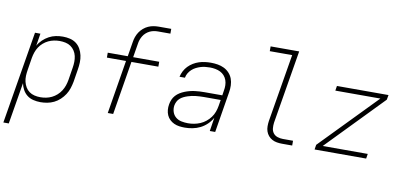

<svg xmlns="http://www.w3.org/2000/svg" viewBox="-83 -1011 3166 1503"><g transform="rotate(10 1500.0 -260.0)"><path d="M3 215 125 -520H168L152 -421Q166 -447 188 -468Q210 -489 236 -503Q262 -517 290 -522.5Q318 -528 346 -528Q375 -528 402.5 -521.5Q430 -515 451.5 -499Q473 -483 486.5 -459Q500 -435 506 -408Q512 -381 511 -352Q510 -323 505 -294L489 -194Q484 -168 475.5 -141.5Q467 -115 451.5 -91Q436 -67 414.5 -47Q393 -27 367.5 -14.5Q342 -2 314.5 3Q287 8 261 8Q231 8 203 1Q175 -6 154 -22.5Q133 -39 119.5 -63.5Q106 -88 101 -115L46 215ZM253 -30Q276 -30 299 -34.5Q322 -39 343.5 -49.5Q365 -60 383.5 -76.5Q402 -93 415 -113.5Q428 -134 435.5 -156Q443 -178 447 -201L463 -301Q467 -325 467.5 -348.5Q468 -372 463 -394.5Q458 -417 445.5 -436Q433 -455 415 -467.5Q397 -480 374 -485Q351 -490 327 -490Q305 -490 282 -485.5Q259 -481 238 -471Q217 -461 198.5 -445Q180 -429 167 -409Q154 -389 146.5 -367Q139 -345 135 -323L119 -223Q115 -199 114 -175Q113 -151 118.5 -128.5Q124 -106 135.5 -86.5Q147 -67 165 -54Q183 -41 206 -35.5Q229 -30 253 -30Z M795 0 865 -426H713V-465H872L891 -580Q894 -601 901 -621.5Q908 -642 920.5 -661Q933 -680 950.5 -695Q968 -710 988 -719Q1008 -728 1029 -731.5Q1050 -735 1071 -735H1170V-697H1071Q1055 -697 1038.5 -694Q1022 -691 1006.5 -683.5Q991 -676 977.5 -664Q964 -652 955 -637Q946 -622 940.5 -606Q935 -590 933 -574L915 -465H1122V-426H908L838 0Z M1408 8Q1386 8 1364 5Q1342 2 1322.5 -7Q1303 -16 1288 -30.5Q1273 -45 1264.5 -64Q1256 -83 1254 -105.5Q1252 -128 1256 -150Q1259 -169 1267 -188Q1275 -207 1289 -222.5Q1303 -238 1321 -249Q1339 -260 1358 -267.5Q1377 -275 1396.5 -280Q1416 -285 1435.5 -287.5Q1455 -290 1474 -291Q1493 -292 1513 -292H1654L1660 -331Q1664 -352 1663.5 -373.5Q1663 -395 1656 -414.5Q1649 -434 1635.5 -449Q1622 -464 1604 -473Q1586 -482 1564.5 -486Q1543 -490 1522 -490Q1503 -490 1484.5 -488Q1466 -486 1448 -480.5Q1430 -475 1412 -466Q1394 -457 1379.5 -443.5Q1365 -430 1355 -413Q1345 -396 1342 -377H1299Q1304 -400 1315.5 -422.5Q1327 -445 1344.5 -463Q1362 -481 1383.5 -494Q1405 -507 1428 -514.5Q1451 -522 1475 -525Q1499 -528 1522 -528Q1550 -528 1577 -523.5Q1604 -519 1627.5 -507.5Q1651 -496 1669 -476.5Q1687 -457 1696 -432.5Q1705 -408 1706 -380Q1707 -352 1702 -324L1649 0H1606L1623 -108Q1607 -79 1583 -56Q1559 -33 1530 -18.5Q1501 -4 1469.5 2Q1438 8 1408 8ZM1427 -30Q1451 -30 1475.5 -34.5Q1500 -39 1523.5 -49Q1547 -59 1567.5 -75.5Q1588 -92 1603.5 -113Q1619 -134 1627.5 -157.5Q1636 -181 1640 -205L1648 -254H1513Q1497 -254 1481.5 -253Q1466 -252 1450 -250.5Q1434 -249 1418.5 -245.5Q1403 -242 1387.5 -237Q1372 -232 1356.5 -224.5Q1341 -217 1328.5 -206Q1316 -195 1308.5 -180Q1301 -165 1298 -149Q1294 -122 1302 -97.5Q1310 -73 1329 -57Q1348 -41 1374 -35.5Q1400 -30 1427 -30Z M2180 0Q2159 0 2138.5 -3.5Q2118 -7 2100.5 -16.5Q2083 -26 2070.5 -41Q2058 -56 2051.5 -75Q2045 -94 2045 -115.5Q2045 -137 2048 -158L2138 -697H1960V-735H2187L2090 -152Q2087 -129 2089 -107Q2091 -85 2103.5 -68.5Q2116 -52 2137 -45Q2158 -38 2180 -38H2261V0Z M2439 0 2445 -38 2877 -482H2519L2525 -520H2935L2928 -482L2497 -38H2855L2849 0Z"/></g></svg>

Font: Iosevka SS04 XLt Ex Obl
Style: Regular
Weight: 200
Width: 7
Italic angle: -9°
Monospace: yes
Designer: Belleve Invis
Foundry: Belleve Invis
Version: Version 19.0.0; ttfautohint (v1.8.4)